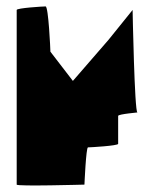

<svg xmlns="http://www.w3.org/2000/svg" viewBox="-20 -587 499 598"><path d="M32 -12C32 -6 243 -12 243 -12C243 -12 248 -128 254 -128C261 -128 348 -133 348 -139V-226C348 -232 416 -237 408 -237C399 -237 393 -556 393 -556L318 -463L207 -335L137 -426C137 -432 131 -567 122 -567C114 -567 32 -562 32 -556Z"/></svg>

Font: Ampere
Style: SCCnd
Weight: 400
Version: Version 1